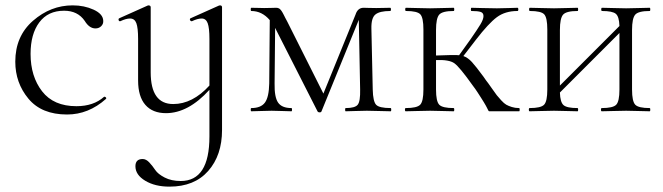

<svg xmlns="http://www.w3.org/2000/svg" viewBox="-20 -415 2474 716"><path d="M230 12Q135 12 86 -47Q37 -106 37 -185Q37 -280 103 -337.5Q169 -395 251 -395Q294 -395 329 -379Q364 -363 365 -338Q366 -326 357.5 -317.5Q349 -309 336 -309Q313 -309 296 -337Q270 -375 219 -375Q159 -375 126.5 -331.5Q94 -288 94 -214Q94 -130 137 -74.5Q180 -19 265 -19Q329 -19 368 -54Q370 -55 372.5 -53.5Q375 -52 376 -50Q377 -48 375 -46Q310 12 230 12Z M800 -395Q808 -395 808 -388V70Q808 164 756.5 222.5Q705 281 612 281Q558 281 521.5 259Q485 237 485 205Q485 178 512 178Q525 178 537 191Q549 204 559 219Q569 234 594 247Q619 260 654 260Q761 260 761 94V-80Q682 7 599 7Q549 7 522 -24Q495 -55 495 -115V-270Q495 -311 488.5 -328.5Q482 -346 465 -346Q450 -346 429 -336Q426 -335 424 -337Q422 -339 422 -342.5Q422 -346 425 -347L530 -394Q532 -395 533 -395Q542 -395 542 -388V-145Q542 -27 626 -27Q698 -27 761 -96V-270Q761 -311 754.5 -328.5Q748 -346 732 -346Q717 -346 696 -336Q693 -335 690.5 -337.5Q688 -340 688 -343Q688 -346 691 -347L796 -394Z M1437 -12Q1439 -12 1439 -6Q1439 0 1437 0Q1425 0 1394.5 -1Q1364 -2 1348 -2Q1331 -2 1305 -1Q1279 0 1269 0Q1267 0 1267 -6Q1267 -12 1269 -12Q1304 -12 1314 -24.5Q1324 -37 1323 -81L1318 -341L1179 0Q1178 4 1172 4Q1166 4 1164 0L1010 -303L1006 -311L1004 -104Q1003 -53 1017 -32.5Q1031 -12 1067 -12Q1069 -12 1069 -6Q1069 0 1067 0Q1057 0 1032.5 -1Q1008 -2 993 -2Q979 -2 953 -1Q927 0 917 0Q915 0 915 -6Q915 -12 917 -12Q953 -12 968 -32.5Q983 -53 984 -104L986 -340Q957 -374 917 -374Q915 -374 915 -380Q915 -386 917 -386Q926 -386 943 -385.5Q960 -385 965 -385Q976 -385 991.5 -385.5Q1007 -386 1010 -386Q1013 -386 1015 -385.5Q1017 -385 1019.5 -384Q1022 -383 1023 -382Q1024 -381 1026.5 -378.5Q1029 -376 1030 -374Q1031 -372 1034 -367.5Q1037 -363 1038.5 -359Q1040 -355 1044 -348Q1048 -341 1051 -335L1186 -66L1306 -361Q1314 -386 1336 -386Q1338 -386 1354 -385.5Q1370 -385 1383 -385Q1395 -385 1411.5 -385.5Q1428 -386 1435 -386Q1438 -386 1438 -380Q1438 -374 1435 -374Q1396 -374 1380 -361Q1364 -348 1365 -308L1370 -81Q1371 -37 1382.5 -24.5Q1394 -12 1437 -12Z M1916 -12Q1918 -12 1918 -6Q1918 0 1916 0H1808Q1806 0 1805 0Q1804 0 1803 -0.5Q1802 -1 1801 -3Q1800 -5 1799 -7Q1798 -9 1796 -13Q1794 -17 1791.5 -21.5Q1789 -26 1784.5 -33.5Q1780 -41 1774.5 -49.5Q1769 -58 1761 -70.5Q1753 -83 1743 -96Q1694 -165 1674.5 -179Q1655 -193 1606 -191V-81Q1606 -37 1618 -24.5Q1630 -12 1672 -12Q1674 -12 1674 -6Q1674 0 1672 0Q1660 0 1630 -1Q1600 -2 1584 -2Q1567 -2 1535.5 -1Q1504 0 1493 0Q1490 0 1490 -6Q1490 -12 1493 -12Q1535 -12 1547 -24.5Q1559 -37 1559 -81V-305Q1559 -349 1547.5 -361.5Q1536 -374 1494 -374Q1491 -374 1491 -380Q1491 -386 1494 -386Q1505 -386 1535.5 -385Q1566 -384 1584 -384Q1600 -384 1630.5 -385Q1661 -386 1672 -386Q1674 -386 1674 -380Q1674 -374 1672 -374Q1630 -374 1618 -360.5Q1606 -347 1606 -303V-208Q1677 -211 1692 -209L1735 -269Q1760 -305 1771.5 -324Q1783 -343 1783 -355Q1783 -367 1772.5 -370.5Q1762 -374 1738 -374Q1736 -374 1736 -380Q1736 -386 1738 -386Q1751 -386 1777 -385Q1803 -384 1833 -384Q1854 -384 1878 -385Q1902 -386 1910 -386Q1913 -386 1913 -380Q1913 -374 1910 -374Q1864 -374 1833 -351Q1802 -328 1755 -267L1708 -206Q1725 -200 1740 -183.5Q1755 -167 1783 -129Q1789 -120 1792 -116Q1800 -106 1813.5 -86.5Q1827 -67 1832.5 -60Q1838 -53 1849 -41Q1860 -29 1868 -24.5Q1876 -20 1888.5 -16Q1901 -12 1916 -12Z M2403 -12Q2405 -12 2405 -6Q2405 0 2403 0Q2391 0 2361 -1Q2331 -2 2315 -2Q2297 -2 2266 -1Q2235 0 2224 0Q2221 0 2221 -6Q2221 -12 2224 -12Q2266 -12 2278 -24.5Q2290 -37 2290 -81V-292L2068 -70Q2069 -34 2081.5 -23Q2094 -12 2134 -12Q2136 -12 2136 -6Q2136 0 2134 0Q2122 0 2092 -1Q2062 -2 2046 -2Q2029 -2 1997.5 -1Q1966 0 1955 0Q1952 0 1952 -6Q1952 -12 1955 -12Q1997 -12 2009 -24.5Q2021 -37 2021 -81V-305Q2021 -349 2009.5 -361.5Q1998 -374 1956 -374Q1953 -374 1953 -380Q1953 -386 1956 -386Q1967 -386 1997.5 -385Q2028 -384 2046 -384Q2062 -384 2092.5 -385Q2123 -386 2134 -386Q2136 -386 2136 -380Q2136 -374 2134 -374Q2092 -374 2080 -360.5Q2068 -347 2068 -303V-96L2290 -318Q2289 -353 2276.5 -363.5Q2264 -374 2225 -374Q2222 -374 2222 -380Q2222 -386 2225 -386Q2236 -386 2266.5 -385Q2297 -384 2315 -384Q2331 -384 2361.5 -385Q2392 -386 2403 -386Q2405 -386 2405 -380Q2405 -374 2403 -374Q2361 -374 2349 -360.5Q2337 -347 2337 -303V-81Q2337 -37 2349 -24.5Q2361 -12 2403 -12Z"/></svg>

Font: t
Style: Regular
Weight: 300
Designer: Christian Thalmann (Catharsis Fonts)
Version: Version 1.000;PS 002.000;hotconv 1.0.88;makeotf.lib2.5.64775